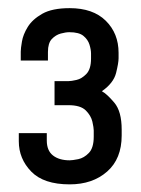

<svg xmlns="http://www.w3.org/2000/svg" viewBox="-20 -874 355 483"><path d="M286.1 -533.2Q286.1 -474.6 249.5 -442.4Q212.9 -410.2 155.3 -410.2Q89.8 -410.2 58.6 -442.4Q27.3 -474.6 27.3 -518.6V-539.1H97.7V-520.5Q97.7 -495.1 113.3 -482.9Q128.9 -470.7 155.3 -470.7Q162.1 -470.7 176.8 -473.6Q191.4 -476.6 203.6 -489.3Q215.8 -502 215.8 -530.3V-545.9Q215.8 -552.7 212.4 -567.9Q209 -583 195.8 -596.2Q182.6 -609.4 152.3 -609.4H117.2V-669.9H152.3Q159.2 -669.9 172.4 -672.9Q185.5 -675.8 197.3 -688Q209 -700.2 209 -726.6V-739.3Q209 -749 205.1 -761.7Q201.2 -774.4 189.9 -783.7Q178.7 -793 154.3 -793Q145.5 -793 132.8 -789.6Q120.1 -786.1 110.4 -775.9Q100.6 -765.6 100.6 -743.2V-721.7H32.2V-744.1Q32.2 -752 35.2 -769.5Q38.1 -787.1 49.8 -806.2Q61.5 -825.2 86.4 -839.4Q111.3 -853.5 155.3 -853.5Q213.9 -853.5 246.1 -821.8Q278.3 -790 278.3 -741.2V-727.5Q278.3 -715.8 272 -690.4Q265.6 -665 236.3 -644.5Q249 -637.7 267.6 -615.7Q286.1 -593.8 286.1 -547.9Z"/></svg>

Font: DINish
Style: Regular
Weight: 400
Designer: Bert Driehuis
Foundry: Playbeing
Version: Version 3.008; git-95204e4c-release